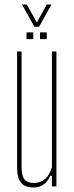

<svg xmlns="http://www.w3.org/2000/svg" viewBox="-20 -829 331 854"><path d="M130 5Q91 5 73.5 -16.2Q56 -37.5 56 -86V-600H76V-86Q76 -48 88.8 -31.5Q101.5 -15 130 -15Q159.5 -15 180.5 -33.2Q201.5 -51.5 211 -86V-600H231V0H211V-47H203Q193.5 -22.5 174.5 -8.8Q155.5 5 130 5ZM158 -655V-685H188V-655ZM98 -655V-685H128V-655ZM133 -710 78 -809H99L144 -729L188 -809H209L154 -710Z"/></svg>

Font: Big Shoulders Thin
Style: Regular
Weight: 100
Designer: Patric King
Foundry: XO Type Co
Version: Version 2.002